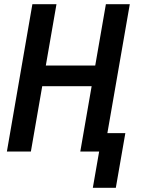

<svg xmlns="http://www.w3.org/2000/svg" viewBox="-20 -731 704 926"><path d="M464.8 -415 447.3 -315.4H155.8L173.3 -415ZM252.4 -710.9 128.9 0H13.2L136.2 -710.9ZM606 -710.9 482.4 0H367.2L490.7 -710.9ZM584.5 -88.9 538.6 174.8H427.7L473.6 -88.9Z"/></svg>

Font: Roboto Condensed Medium
Style: Italic
Weight: 500
Italic angle: -12°
Designer: Christian Robertson
Foundry: Google
Version: Version 3.0; 2020